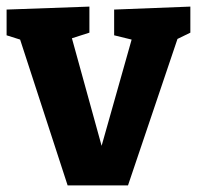

<svg xmlns="http://www.w3.org/2000/svg" viewBox="-24 -560 597 582"><path d="M553 -540V-461L514 -442L364 2H181L37 -440L-4 -453V-531L247 -540V-461L194 -444L284 -118L375 -440L322 -453V-531Z"/></svg>

Font: Bitter Pro OGT
Style: Bold
Weight: 700
Designer: Sol Matas, and Bitter project Authors
Foundry: Sol Matas
Version: Version 2.110